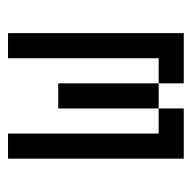

<svg xmlns="http://www.w3.org/2000/svg" viewBox="-20 -458 478 478"><g transform="rotate(90 219.0 -219.0)"><path d="M187.5 -437.5V-375H125V0H62.5V-437.5ZM375 -437.5V0H312.5V-375H250V-437.5ZM187.5 -375H250V-125H187.5Z"/></g></svg>

Font: Sudo
Style: Bold
Weight: 700
Monospace: yes
Designer: Jens Kutilek
Foundry: Jens Kutilek
Version: Version 0.040